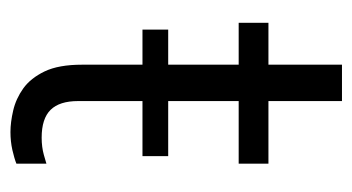

<svg xmlns="http://www.w3.org/2000/svg" viewBox="-175 -498 681 371"><g transform="rotate(90 165.5 -312.5)"><path d="M235.2 7.8Q216.3 7.8 193.5 2.5Q170.7 -2.8 150.8 -17Q131 -31.2 118 -58.2Q105 -85.3 105 -130.5V-247.3H37.2V-297H105V-433.2H24V-490.7H105V-632.8H175.3V-490.7H296.3V-433.2H175.3V-297H281.7V-247.3H175.3V-122.8Q175.3 -87 192.2 -69.8Q209.2 -52.5 246 -52.5Q264.2 -52.5 279.5 -56.8Q294.8 -61 296.3 -61.7V-3.7Q286.3 0.3 269.8 4.1Q253.2 7.8 235.2 7.8Z"/></g></svg>

Font: Vivano Light
Style: Regular
Weight: 300
Designer: Joe Prince, Josias Burgherr
Version: Version 2.064;September 19, 2022;FontCreator 14.0.0.2877 64-